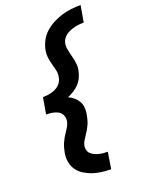

<svg xmlns="http://www.w3.org/2000/svg" viewBox="-179 -914 858 1149"><g transform="rotate(-20 250.0 -340.0)"><path d="M322 153Q292 153 263.5 149.5Q235 146 208 137Q181 128 156.5 113Q132 98 116 76Q100 54 94.5 25.5Q89 -3 94 -32Q97 -48 101 -63Q105 -78 111.5 -93Q118 -108 126 -122Q134 -136 143.5 -149.5Q153 -163 161 -177.5Q169 -192 172 -207Q174 -221 171.5 -233.5Q169 -246 162 -256Q155 -266 144 -272Q133 -278 120.5 -281.5Q108 -285 95 -286.5Q82 -288 68 -288L86 -392Q100 -392 113 -393.5Q126 -395 139.5 -398.5Q153 -402 166 -408Q179 -414 190 -424Q201 -434 207.5 -446.5Q214 -459 216 -473Q220 -495 215 -517Q210 -539 204 -560Q198 -581 195 -603Q192 -625 196 -648Q201 -677 215.5 -706Q230 -735 254 -756.5Q278 -778 306.5 -793Q335 -808 365 -817Q395 -826 425.5 -829.5Q456 -833 486 -833L468 -728Q453 -728 438.5 -726.5Q424 -725 409.5 -721.5Q395 -718 381 -712.5Q367 -707 354 -698Q341 -689 332 -675.5Q323 -662 321 -648Q318 -632 320.5 -617.5Q323 -603 326 -588.5Q329 -574 333 -560.5Q337 -547 339.5 -532.5Q342 -518 343 -503Q344 -488 341 -473Q337 -451 328 -430Q319 -409 303.5 -391.5Q288 -374 268 -361.5Q248 -349 227 -340Q246 -331 261 -318.5Q276 -306 286.5 -288.5Q297 -271 299 -250Q301 -229 297 -207Q294 -192 290.5 -177Q287 -162 280.5 -147Q274 -132 266 -118Q258 -104 248 -90Q238 -76 230 -62Q222 -48 219 -32Q217 -18 221 -4.5Q225 9 235 18Q245 27 257 32.5Q269 38 282.5 41.5Q296 45 310.5 46.5Q325 48 339 48Z"/></g></svg>

Font: Iosevka Extrabold
Style: Italic
Weight: 800
Italic angle: -9°
Monospace: yes
Designer: Belleve Invis
Foundry: Belleve Invis
Version: Version 32.5.0; ttfautohint (v1.8.4)